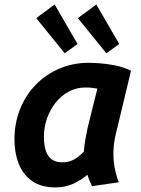

<svg xmlns="http://www.w3.org/2000/svg" viewBox="-20 -813 624 847"><path d="M224.2 13.8Q162.8 13.8 122.8 -13.6Q82.8 -41 63.2 -89.2Q43.8 -137.5 43.8 -198.2Q43.8 -269.8 68.5 -331.5Q93.2 -393.2 137.5 -438.9Q181.8 -484.5 241.8 -510.2Q301.8 -536 372 -536Q386.8 -536 417.8 -534Q448.8 -532 486.5 -524.8Q524.2 -517.5 558 -501L490.5 -220.2Q481.8 -183.2 480.5 -146.1Q479.2 -109 485.6 -74.5Q492 -40 504 -8.8L385.8 8.2Q379.8 -3.8 374.9 -15.8Q370 -27.8 365.5 -42Q336 -16.8 301 -1.5Q266 13.8 224.2 13.8ZM254.5 -96.8Q281.5 -96.8 303.9 -108.1Q326.2 -119.5 349.8 -143.8Q351.5 -169.2 356.6 -198.4Q361.8 -227.5 367.2 -251.8L409.5 -422Q395.5 -424.5 383.9 -425.8Q372.2 -427 357.2 -427Q317.2 -427 283.6 -409Q250 -391 225.4 -360Q200.8 -329 187.2 -290.4Q173.8 -251.8 173.8 -209.8Q173.8 -173 182.2 -147.6Q190.8 -122.2 208.6 -109.5Q226.5 -96.8 254.5 -96.8ZM449.2 -578 323.5 -733 404.8 -793.2 506 -618.8ZM265.5 -578 139.8 -733 221 -793.2 322.2 -618.8Z"/></svg>

Font: Ubuntu Sans
Style: Italic
Weight: 400
Italic angle: -13.5°
Designer: Dalton Maag Ltd
Foundry: Dalton Maag Ltd
Version: Version 1.006